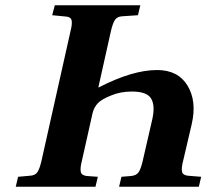

<svg xmlns="http://www.w3.org/2000/svg" viewBox="-20 -712 800 732"><path d="M40 0 49 -38 94 -42Q114 -43 122.5 -55.5Q131 -68 138 -98L249 -594Q256 -621 253 -634.5Q250 -648 230 -649L179 -654L189 -692H515L506 -654L447 -650Q427 -649 418.5 -636.5Q410 -624 403 -594L355 -379H357Q485 -445 579 -445Q659 -445 695 -385.5Q731 -326 711 -239L678 -98Q671 -71 674 -57.5Q677 -44 697 -42L747 -38L738 0H434L443 -38L480 -41Q500 -43 508.5 -55.5Q517 -68 524 -98L561 -259Q572 -310 556 -336.5Q540 -363 483 -363Q440 -363 406 -349Q368 -334 353.5 -319Q339 -304 333 -281L292 -98Q285 -71 288 -57Q291 -43 311 -41L353 -38L344 0Z"/></svg>

Font: Lingua Franca
Style: Bold Italic
Weight: 700
Italic angle: -13°
Version: Version 1.19